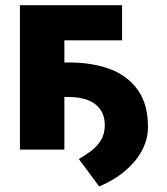

<svg xmlns="http://www.w3.org/2000/svg" viewBox="-20 -565 632 725"><path d="M241.2 -198.7H137.2V-329.1H241.2Q328.1 -329.1 395.5 -304.2Q462.4 -278.8 500.5 -225.1Q538.6 -171.4 538.6 -88.4Q539.6 -43.9 519 -2.4Q499.5 38.6 456.5 76.7Q416 112.8 354.5 139.2L277.8 35.6Q304.2 20 324.7 4.4Q347.2 -12.7 360.8 -35.2Q375 -58.1 375.5 -88.4Q376.5 -127.4 358.4 -151.9Q340.3 -176.8 310.5 -187.5Q279.8 -198.7 241.2 -198.7ZM55.2 -545.4H440.9V-412.6H223.1V0H55.2Z"/></svg>

Font: My Font
Style: Regular
Weight: 500
Designer: Rasmus Andersson
Foundry: rsms
Version: Version 0.001